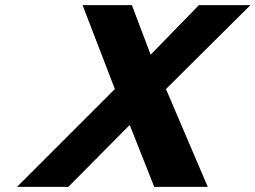

<svg xmlns="http://www.w3.org/2000/svg" viewBox="-20 -722 986 741"><path d="M781.8 -0.9 620.5 -378.3 946.4 -702.1H747.5L561.4 -510.9L489.1 -702.1H298.7L423.3 -378.3L45.7 -0.9H243.8L480.6 -239.7L575.3 -0.9Z"/></svg>

Font: Hussar
Style: BdOblThree
Weight: 700
Foundry: Cannot Into Space Fonts
Version: Version 2.00